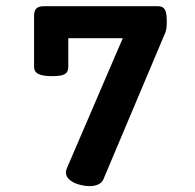

<svg xmlns="http://www.w3.org/2000/svg" viewBox="-20 -600 640 630"><path d="M527.3 -529.3Q527.3 -505.4 522.9 -494.1L319.3 -11.7Q314.5 -0.5 302.5 5.1Q290.5 10.7 273.9 10.7Q259.8 10.7 246.1 7.3Q224.1 2.4 210.2 -8.5Q196.3 -19.5 196.3 -34.2Q196.3 -40 199.2 -47.4L382.8 -474.6H204.1V-380.9Q204.1 -363.8 192.9 -356.9Q181.6 -350.1 151.4 -350.1Q120.1 -350.1 106 -357.2Q91.8 -364.3 91.8 -380.9V-547.9Q91.8 -564.9 99.4 -572.3Q106.9 -579.6 123.5 -579.6H496.6Q508.3 -579.6 514.6 -575.4Q521 -571.3 524.2 -560.5Q527.3 -549.8 527.3 -529.3Z"/></svg>

Font: Courier Prime
Style: Bold
Weight: 700
Designer: Alan Dague-Greene, Quote-Unquote Apps
Foundry: Quote-Unquote Apps
Version: Version 3.018